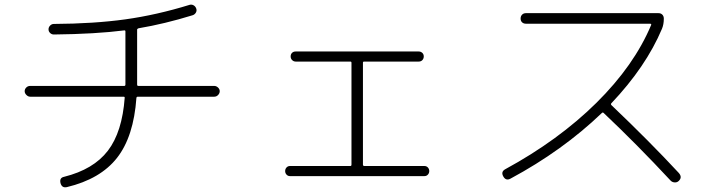

<svg xmlns="http://www.w3.org/2000/svg" viewBox="-20 -764 3040 817"><path d="M108.4 -352.5Q99.6 -352.5 92.3 -359.9Q85 -367.2 85 -376Q85 -384.8 91.8 -391.6Q98.6 -398.4 108.4 -398.4H508.8Q513.7 -398.4 513.7 -404.3V-426.8V-630.9Q513.7 -634.8 509.8 -634.8Q386.7 -619.1 209 -617.2Q200.2 -617.2 193.4 -623.5Q186.5 -629.9 186.5 -639.2Q186.5 -648.4 193.4 -655.3Q200.2 -662.1 209 -662.1Q379.9 -663.1 513.2 -681.6Q646.5 -700.2 786.1 -743.2Q794.9 -746.1 803.2 -741.7Q811.5 -737.3 814.9 -728Q818.4 -718.8 813.5 -710.4Q808.6 -702.1 799.8 -699.2Q679.7 -662.1 569.3 -643.6Q563.5 -641.6 563.5 -637.7V-426.8V-404.3Q563.5 -398.4 568.4 -398.4H891.6Q900.4 -398.4 907.7 -391.6Q915 -384.8 915 -376Q915 -367.2 908.2 -359.9Q901.4 -352.5 891.6 -352.5H566.4Q561.5 -352.5 560.5 -347.7Q548.8 -182.6 478 -92.3Q407.2 -2 264.6 32.2Q243.2 37.1 237.3 14.6Q232.4 -7.8 252.9 -11.7Q377.9 -43 439 -122.6Q500 -202.1 510.7 -348.6Q510.7 -352.5 506.8 -352.5Z M1213.9 -14.6Q1205.1 -14.6 1199.2 -21Q1193.4 -27.3 1193.4 -36.1Q1193.4 -44.9 1199.2 -51.3Q1205.1 -57.6 1213.9 -57.6H1470.7Q1475.6 -57.6 1475.6 -63.5V-497.1Q1475.6 -502 1470.7 -502H1238.3Q1229.5 -502 1223.1 -508.3Q1216.8 -514.6 1216.8 -523.9Q1216.8 -533.2 1222.7 -539.1Q1228.5 -544.9 1238.3 -544.9H1761.7Q1770.5 -544.9 1776.9 -539.1Q1783.2 -533.2 1783.2 -523.9Q1783.2 -514.6 1777.3 -508.3Q1771.5 -502 1761.7 -502H1529.3Q1524.4 -502 1524.4 -497.1V-63.5Q1524.4 -58.6 1529.3 -57.6H1786.1Q1794.9 -57.6 1800.8 -51.3Q1806.6 -44.9 1806.6 -36.1Q1806.6 -27.3 1800.8 -21Q1794.9 -14.6 1786.1 -14.6Z M2152.3 -3.9Q2132.8 6.8 2121.6 -13.2Q2110.4 -33.2 2129.9 -43.9Q2356.4 -167 2517.6 -326.2Q2678.7 -485.4 2751 -658.2Q2752 -659.2 2750.5 -661.1Q2749 -663.1 2747.1 -663.1H2217.8Q2208 -663.1 2201.7 -668.9Q2195.3 -674.8 2195.3 -685.1Q2195.3 -695.3 2201.7 -701.7Q2208 -708 2217.8 -708H2782.2Q2792 -708 2798.3 -701.7Q2804.7 -695.3 2804.7 -684.6Q2804.7 -660.2 2796.9 -641.6Q2728.5 -479.5 2581.1 -324.2Q2578.1 -320.3 2582 -316.4Q2745.1 -161.1 2868.2 -28.3Q2884.8 -9.8 2868.2 5.9Q2861.3 12.7 2851.1 12.2Q2840.8 11.7 2834 4.9Q2689.5 -150.4 2548.8 -283.2Q2544.9 -287.1 2541 -283.2Q2374 -123 2152.3 -3.9Z"/></svg>

Font: Rounded-L Mgen+ 1m light
Style: Regular
Weight: 200
Designer: [Source Han Sans]
Ryoko NISHIZUKA  (kana & ideographs); Paul D. Hunt (Latin, Greek & Cyrillic); Wenlong ZHANG  (bopomofo
Version: Version 1.059.20150602